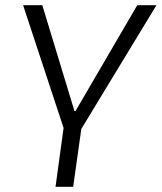

<svg xmlns="http://www.w3.org/2000/svg" viewBox="-20 -720 623 740"><path d="M69 -700H143L267 -292H271L509 -700H583L294 -224H226ZM230 -263H299L262 0H194Z"/></svg>

Font: Pathway Extreme 28pt Light
Style: Italic
Weight: 300
Italic angle: -8°
Designer: Eduardo Rodriguez Tunni
Foundry: Eduardo Rodriguez Tunni
Version: Version 1.001;gftools[0.9.26]